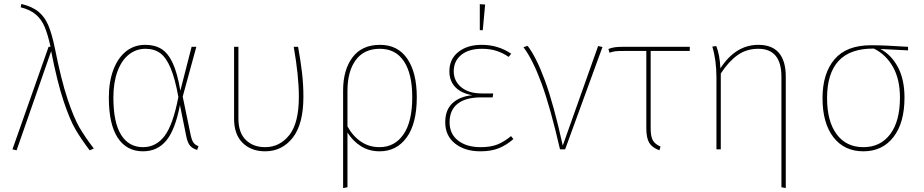

<svg xmlns="http://www.w3.org/2000/svg" viewBox="-20 -756 4678 972"><path d="M258 -511Q290 -350 322 -254.5Q354 -159 382 -111Q410 -63 455 -4L434 5Q390 -53 361.5 -102Q333 -151 301.5 -245.5Q270 -340 239 -497L64 5L43 0L226 -519H236Q222 -582 206 -620Q190 -658 161.5 -682.5Q133 -707 85 -719L88 -736Q143 -723 175 -696.5Q207 -670 225 -627Q243 -584 258 -511Z M893 -297 950 -519H974L905 -267L946 -69Q952 -43 961 -32Q970 -21 985 -16L978 3Q957 -3 944 -16.5Q931 -30 924 -61L891 -224Q867 -99 822 -44.5Q777 10 704 10Q621 10 576 -58.5Q531 -127 531 -262Q531 -341 553.5 -401.5Q576 -462 617.5 -495.5Q659 -529 715 -529Q764 -529 797.5 -508Q831 -487 854.5 -436.5Q878 -386 893 -297ZM554 -262Q554 -136 593 -73.5Q632 -11 704 -11Q770 -11 813 -67.5Q856 -124 883 -265Q866 -359 843.5 -412Q821 -465 791 -487Q761 -509 716 -509Q669 -509 632 -479.5Q595 -450 574.5 -394Q554 -338 554 -262Z M1516 -266Q1516 -128 1462 -59Q1408 10 1322 10Q1252 10 1208.5 -32.5Q1165 -75 1165 -155V-519H1187V-156Q1187 -84 1224.5 -47.5Q1262 -11 1322 -11Q1396 -11 1444.5 -72Q1493 -133 1493 -266Q1493 -371 1467 -519H1489Q1502 -448 1509 -388Q1516 -328 1516 -266Z M2090 -264Q2090 -131 2039 -60.5Q1988 10 1902 10Q1849 10 1808 -15.5Q1767 -41 1739 -85V192L1717 196V-298Q1717 -402 1764.5 -465.5Q1812 -529 1904 -529Q1994 -529 2042 -458.5Q2090 -388 2090 -264ZM2067 -264Q2067 -382 2025 -445.5Q1983 -509 1903 -509Q1823 -509 1781 -452Q1739 -395 1739 -295V-116Q1767 -66 1808 -38.5Q1849 -11 1901 -11Q1978 -11 2022.5 -75.5Q2067 -140 2067 -264Z M2568 -484 2555 -468Q2526 -488 2493.5 -498.5Q2461 -509 2420 -509Q2353 -509 2315 -478Q2277 -447 2277 -395Q2277 -346 2315 -314.5Q2353 -283 2419 -283H2477L2474 -263H2416Q2338 -263 2297 -231Q2256 -199 2256 -137Q2256 -78 2299 -44.5Q2342 -11 2413 -11Q2464 -11 2498 -24.5Q2532 -38 2567 -67L2579 -52Q2545 -22 2506 -6Q2467 10 2412 10Q2333 10 2283.5 -29.5Q2234 -69 2234 -137Q2234 -200 2271 -234Q2308 -268 2371 -274Q2314 -284 2284.5 -315.5Q2255 -347 2255 -395Q2255 -457 2300.5 -493Q2346 -529 2418 -529Q2502 -529 2568 -484ZM2436 -733 2424 -603H2409V-735Z M2829 -19 3008 -523 3030 -518 2841 0H2815Q2766 -213 2721.5 -334Q2677 -455 2630 -517L2651 -524Q2695 -467 2739 -347.5Q2783 -228 2829 -19Z M3274 -498V-106Q3274 -65 3285 -45.5Q3296 -26 3324 -14L3318 5Q3281 -9 3266.5 -33.5Q3252 -58 3252 -106V-498H3135Q3109 -498 3095.5 -496.5Q3082 -495 3066 -489L3060 -508Q3075 -514 3091 -516.5Q3107 -519 3132 -519H3472V-498Z M3958 -369V196L3936 192V-367Q3936 -509 3819 -509Q3759 -509 3714 -477Q3669 -445 3629 -384V0H3607V-363Q3607 -452 3586 -520L3606 -523Q3624 -478 3627 -410Q3704 -529 3819 -529Q3889 -529 3923.5 -488Q3958 -447 3958 -369Z M4577 -501 4437 -508Q4493 -478 4526 -415.5Q4559 -353 4559 -262Q4559 -134 4503 -62Q4447 10 4351 10Q4254 10 4199 -61.5Q4144 -133 4144 -259Q4144 -384 4204.5 -455.5Q4265 -527 4390 -527Q4457 -527 4577 -519ZM4404 -510H4401Q4167 -511 4167 -259Q4167 -142 4215.5 -76.5Q4264 -11 4351 -11Q4437 -11 4486.5 -76.5Q4536 -142 4536 -262Q4536 -355 4500.5 -417.5Q4465 -480 4404 -510Z"/></svg>

Font: Fira Sans Thin
Style: Regular
Weight: 100
Designer: bBox Type GmbH & Carrois Corporate GbR & Edenspiekermann AG
Foundry: bBox Type GmbH & Carrois Corporate GbR & Edenspiekermann AG
Version: Version 4.301